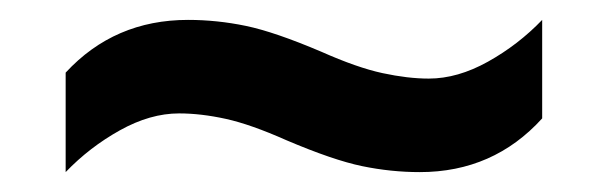

<svg xmlns="http://www.w3.org/2000/svg" viewBox="-20 -449 612 193"><path d="M268 -308Q232 -324 207 -329.5Q182 -335 160 -335Q131 -335 100.5 -318Q70 -301 46 -276V-376Q95 -429 169 -429Q198 -429 227 -423Q256 -417 303 -397Q339 -381 364.5 -375.5Q390 -370 411 -370Q440 -370 470.5 -387Q501 -404 525 -429V-330Q476 -276 402 -276Q373 -276 344 -282Q315 -288 268 -308Z"/></svg>

Font: Noto Sans Gujarati SemiBold
Style: Regular
Weight: 600
Designer: Jelle Bosma - Monotype Design Team, Universal Thirst
Foundry: Monotype Imaging Inc.
Version: Version 2.106; ttfautohint (v1.8.4.7-5d5b)